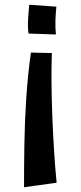

<svg xmlns="http://www.w3.org/2000/svg" viewBox="-20 -476 342 807"><path d="M110 -255 198 -253Q196 -198 196.5 -128.5Q197 -59 200 15.5Q203 90 207.5 161.5Q212 233 218 292L81 311Q81 224 82.5 128Q84 32 90.5 -66Q97 -164 110 -255ZM103 -456 217 -448Q214 -421 213 -391Q212 -361 215 -331L100 -335Q96 -361 98 -394.5Q100 -428 103 -456Z"/></svg>

Font: Marhey
Style: Regular
Weight: 400
Designer: Nur Syamsi & Bustanul Arifin
Foundry: Namelatype
Version: Version 1.000; ttfautohint (v1.8.4.7-5d5b)